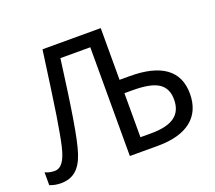

<svg xmlns="http://www.w3.org/2000/svg" viewBox="-121 -878 1179 1053"><g transform="rotate(-20 468.0 -351.5)"><path d="M897.9 -209C897.9 -345.2 802.2 -412.1 620.1 -412.1H561V-713.9H221.2C197.8 -542 180.2 -419.4 168.9 -345.7C157.2 -272 147 -215.3 137.7 -175.8C119.6 -97.2 93.8 -64 56.2 -64C36.1 -64 18.1 -67.9 1 -76.2V-1C22 7.3 43.5 11.2 65.9 11.2C136.7 11.2 180.7 -25.4 208 -107.9C234.9 -189.9 260.3 -357.9 296.9 -634.8H471.2V0H634.8C806.2 0 897.9 -74.2 897.9 -209ZM561 -334H608.9C679.2 -334 729.5 -324.2 759.8 -304.2C790 -284.2 805.2 -252.4 805.2 -209C805.2 -119.6 747.6 -77.1 624 -77.1H561Z"/></g></svg>

Font: Noto Reveo Sans
Style: Regular
Weight: 400
Designer: Monotype Design team
Foundry: Monotype Imaging Inc.
Version: Version 1.04